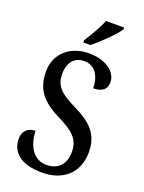

<svg xmlns="http://www.w3.org/2000/svg" viewBox="-172 -1010 822 1099"><g transform="rotate(20 239.0 -460.5)"><path d="M196 -784V-771H239C290 -811 366 -886 387 -921V-931H276C259 -886 224 -830 196 -784ZM228 10C355 10 441 -64 441 -191C441 -296 388 -352 280 -405C174 -456 144 -492 144 -562C144 -631 179 -673 240 -673C308 -673 339 -610 339 -544C393 -544 420 -566 420 -610C420 -666 361 -724 249 -724C138 -724 52 -654 52 -543C52 -436 101 -375 208 -322C304 -274 349 -238 349 -160C349 -85 308 -40 236 -40C162 -40 116 -104 112 -202C68 -202 37 -175 37 -128C37 -50 92 10 228 10Z"/></g></svg>

Font: Noto Serif Condensed Medium
Style: Regular
Weight: 500
Width: 3
Designer: Monotype Design Team
Foundry: Monotype Imaging Inc.
Version: Version 2.015